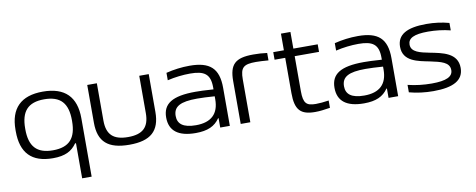

<svg xmlns="http://www.w3.org/2000/svg" viewBox="-68 -953 3662 1476"><g transform="rotate(-10 1762.5 -215.0)"><path d="M32 -256V-244C32 -76 112 9 279 9C376 9 427 -20 465 -74H472V200H546V-256C546 -422 462 -509 289 -509C117 -509 32 -422 32 -256ZM107 -247V-253C107 -386 162 -449 289 -449C417 -449 472 -386 472 -253V-247C472 -114 417 -51 289 -51C162 -51 107 -114 107 -247Z M635 -205C635 -56 709 9 876 9C1041 9 1115 -56 1115 -205V-500H1041V-209C1041 -99 990 -51 876 -51C761 -51 710 -99 710 -209V-500H635Z M1435 -509C1373 -509 1311 -501 1251 -486V-428C1310 -442 1373 -449 1428 -449C1539 -449 1585 -418 1585 -314V-298C1519 -303 1472 -304 1445 -304C1263 -304 1189 -255 1189 -148C1189 -44 1257 9 1393 9C1486 9 1543 -17 1581 -73H1585V0H1660V-297C1660 -449 1593 -509 1435 -509ZM1263 -147C1263 -221 1318 -250 1448 -250C1481 -250 1535 -248 1585 -244V-221C1585 -107 1524 -50 1405 -50C1305 -50 1263 -85 1263 -147Z M1943 -449C1966 -449 2007 -447 2040 -444V-502C2005 -507 1969 -509 1932 -509C1790 -509 1745 -464 1745 -334V0H1820V-334C1820 -428 1846 -449 1943 -449Z M2341 -51C2268 -51 2244 -72 2244 -168V-441H2434V-500H2244V-630H2170V-500H2087V-441H2170V-165C2170 -34 2212 9 2325 9C2365 9 2395 4 2442 -3V-60C2403 -54 2369 -51 2341 -51Z M2749 -509C2687 -509 2625 -501 2565 -486V-428C2624 -442 2687 -449 2742 -449C2853 -449 2899 -418 2899 -314V-298C2833 -303 2786 -304 2759 -304C2577 -304 2503 -255 2503 -148C2503 -44 2571 9 2707 9C2800 9 2857 -17 2895 -73H2899V0H2974V-297C2974 -449 2907 -509 2749 -509ZM2577 -147C2577 -221 2632 -250 2762 -250C2795 -250 2849 -248 2899 -244V-221C2899 -107 2838 -50 2719 -50C2619 -50 2577 -85 2577 -147Z M3260 -221C3344 -203 3411 -189 3411 -127C3411 -76 3361 -51 3246 -51C3184 -51 3120 -58 3060 -73V-15C3119 1 3183 9 3249 9C3405 9 3485 -35 3485 -131C3485 -248 3368 -268 3271 -287C3201 -301 3129 -315 3129 -375C3129 -424 3174 -449 3286 -449C3345 -449 3405 -442 3460 -428V-486C3405 -501 3346 -509 3283 -509C3129 -509 3054 -465 3054 -371C3054 -256 3171 -239 3260 -221Z"/></g></svg>

Font: LT Wave Light
Style: Regular
Weight: 300
Designer: Daniel Lyons
Version: Version 2.5 (Glyphs App)